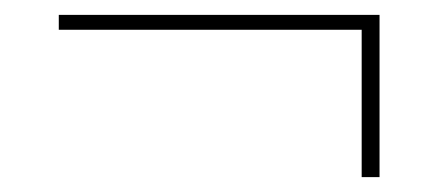

<svg xmlns="http://www.w3.org/2000/svg" viewBox="-20 -393 581 258"><path d="M59 -353V-373H490V-155H466V-353Z"/></svg>

Font: DeepMind Serif Display
Style: Italic
Weight: 400
Italic angle: -12°
Designer: Frank Grießhammer / Modifications: Colophon Foundry
Foundry: Colophon Foundry
Version: Version 5.003; ttfautohint (v1.8.2)